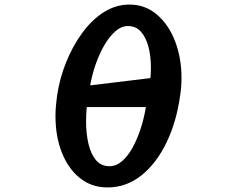

<svg xmlns="http://www.w3.org/2000/svg" viewBox="-20 -810 1040 841"><path d="M451 11Q381 11 330 -30Q279 -71 251 -141.5Q223 -212 223 -302Q223 -324 225 -346.5Q227 -369 230 -391Q241 -466 269.5 -537Q298 -608 340 -665.5Q382 -723 434.5 -756.5Q487 -790 547 -790Q616 -790 667.5 -746Q719 -702 747 -629Q775 -556 775 -468Q775 -430 769 -391Q753 -276 709 -185Q665 -94 599 -41.5Q533 11 451 11ZM639 -468Q640 -480 640.5 -491.5Q641 -503 641 -514Q641 -565 630 -606Q619 -647 597 -671.5Q575 -696 540 -696Q512 -696 485.5 -673Q459 -650 437 -612Q415 -574 399 -528Q383 -482 375 -436ZM360 -341Q357 -310 357 -278Q357 -225 367.5 -180Q378 -135 400.5 -108.5Q423 -82 459 -82Q489 -82 514.5 -104Q540 -126 560.5 -163Q581 -200 596 -246Q611 -292 619 -341Z"/></svg>

Font: RocknRoll One
Style: Regular
Weight: 400
Designer: Fontworks Inc.
Foundry: Fontworks Inc.
Version: Version 1.100